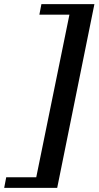

<svg xmlns="http://www.w3.org/2000/svg" viewBox="-29 -707 476 927"><path d="M-8.8 200.2 1 148.9H146L306.2 -636.2H161.1L170.9 -687H426.8L247.1 200.2Z"/></svg>

Font: Linux Libertine O
Style: Semibold Italic
Weight: 600
Italic angle: -11.5°
Designer: Philipp H. Poll
Foundry: Philipp H. Poll
Version: Version 5.1.2